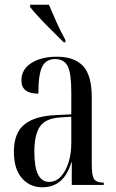

<svg xmlns="http://www.w3.org/2000/svg" viewBox="-20 -786 493 816"><path d="M160 10Q107 10 73 -29Q39 -68 39 -141Q39 -220 83 -256.5Q127 -293 218 -297L283 -300V-396Q283 -475 267.5 -505Q252 -535 214 -535Q176 -535 159.5 -503Q143 -471 143 -388Q71 -388 71 -444Q71 -491 113 -518Q155 -545 222 -545Q295 -545 332.5 -506Q370 -467 370 -372V-87Q370 -38 380.5 -24Q391 -10 419 -10H421V0H285V-96H283Q252 10 160 10ZM189 -13Q217 -13 238 -35Q259 -57 271 -94.5Q283 -132 283 -178V-290L237 -287Q173 -283 149.5 -248Q126 -213 126 -141Q126 -75 142 -44Q158 -13 189 -13ZM251 -606Q229 -628 200.5 -656Q172 -684 146.5 -711.5Q121 -739 108 -756V-766H188Q202 -732 219.5 -693Q237 -654 258 -616V-606Z"/></svg>

Font: Noto Serif Display ExtraCondensed
Style: Regular
Weight: 400
Width: 2
Designer: Monotype Design Team
Foundry: Monotype Imaging Inc.
Version: Version 2.009